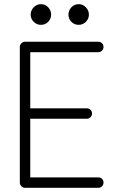

<svg xmlns="http://www.w3.org/2000/svg" viewBox="-20 -900 573 920"><path d="M100 0Q90 0 82.5 -7.5Q75 -15 75 -25V-675Q75 -685 82.5 -692.5Q90 -700 100 -700H451Q462 -700 469 -692.5Q476 -685 476 -675Q476 -665 469 -657.5Q462 -650 451 -650H125V-381H396Q406 -381 413.5 -374Q421 -367 421 -356Q421 -346 413.5 -338.5Q406 -331 396 -331H125V-50H451Q462 -50 469 -43Q476 -36 476 -25Q476 -15 469 -7.5Q462 0 451 0ZM176 -781Q156 -781 141.5 -795.5Q127 -810 127 -830Q127 -850 141.5 -865Q156 -880 176 -880Q197 -880 211 -865Q225 -850 225 -830Q225 -810 211 -795.5Q197 -781 176 -781ZM357 -781Q336 -781 322 -795.5Q308 -810 308 -830Q308 -850 322 -865Q336 -880 357 -880Q377 -880 391.5 -865Q406 -850 406 -830Q406 -810 391.5 -795.5Q377 -781 357 -781Z"/></svg>

Font: Kurewa Gothic CJK TC Regular
Style: Regular
Weight: 400
Designer: Max Yao
Foundry: Max-Everyday
Version: Version 1.071; ttfautohint (v1.8.3)